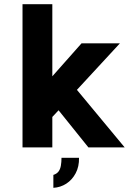

<svg xmlns="http://www.w3.org/2000/svg" viewBox="-20 -707 656 921"><path d="M88 0V-687H231V-341L371 -499H555L349 -276L578 0H404L261 -178L231 -146V0ZM236 194V132Q252 127 260.5 116Q269 105 272 87.5Q275 70 275 50H359Q360 92 343 124Q326 156 298 174Q270 192 236 194Z"/></svg>

Font: Maven Pro
Style: Bold
Weight: 700
Designer: Joe Prince
Foundry: Joe Prince
Version: Version 2.103